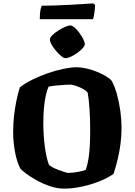

<svg xmlns="http://www.w3.org/2000/svg" viewBox="-20 -1119 799 1139"><path d="M361 0Q318 0 275 -15Q232 -30 195.5 -50.5Q159 -71 134 -90Q109 -109 102 -117Q80 -157 69 -217.5Q58 -278 58 -337Q58 -386 63.5 -434Q69 -482 78 -525Q87 -568 98 -601Q130 -626 174 -647.5Q218 -669 266 -685.5Q314 -702 358 -711Q402 -720 433 -720Q462 -720 494 -712.5Q526 -705 556.5 -692.5Q587 -680 610 -666Q633 -652 643 -639Q661 -606 674 -558.5Q687 -511 694 -459.5Q701 -408 701 -362Q701 -316 695.5 -270.5Q690 -225 679.5 -180Q669 -135 654 -88Q623 -65 572.5 -44.5Q522 -24 466 -12Q410 0 361 0ZM385 -93Q392 -93 411.5 -95Q431 -97 453 -101.5Q475 -106 488 -111Q499 -139 505 -177.5Q511 -216 513 -260Q515 -304 515 -346Q515 -412 511 -473Q507 -534 500 -570Q492 -580 477.5 -588.5Q463 -597 447 -603.5Q431 -610 417.5 -613.5Q404 -617 397 -617Q386 -617 362 -615.5Q338 -614 312 -611.5Q286 -609 268 -605Q258 -582 251 -549.5Q244 -517 240.5 -476Q237 -435 237 -388Q237 -321 245.5 -253Q254 -185 270 -143Q275 -135 291.5 -126.5Q308 -118 328 -110.5Q348 -103 364.5 -98Q381 -93 385 -93ZM368 -774Q358 -774 343 -786.5Q328 -799 312.5 -817Q297 -835 286.5 -853.5Q276 -872 276 -885Q276 -896 290 -910Q304 -924 324.5 -937Q345 -950 365 -959Q385 -968 397 -968Q408 -968 422.5 -955.5Q437 -943 450.5 -924.5Q464 -906 473.5 -887.5Q483 -869 483 -857Q483 -847 470.5 -833Q458 -819 439 -805.5Q420 -792 401 -783Q382 -774 368 -774ZM216 -1005Q216 -1040 220 -1060Q224 -1080 228 -1085Q261 -1085 305.5 -1086.5Q350 -1088 396 -1090.5Q442 -1093 479 -1095.5Q516 -1098 533 -1099L544 -1090Q543 -1060 539 -1036.5Q535 -1013 532 -1005Z"/></svg>

Font: Texturina Medium 12pt Black
Style: Regular
Weight: 900
Version: Version 1.002